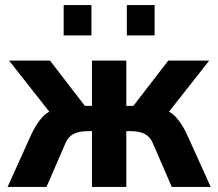

<svg xmlns="http://www.w3.org/2000/svg" viewBox="-20 -740 864 760"><path d="M493 -221C544 -221 571 -207 585 -173L660 0H814L721 -206C699 -253 674 -285 649 -298L808 -500H646L508 -321H480V-500H344V-321H316L178 -500H16L175 -298C150 -285 125 -253 103 -206L10 0H164L239 -173C253 -207 280 -221 331 -221H344V0H480V-221ZM342 -600V-720H232V-600ZM592 -600V-720H482V-600Z"/></svg>

Font: Perun
Style: Bold
Weight: 700
Foundry: Copyright (c) Stefan Peev, Context Ltd, 2016
Version: Version 1.089